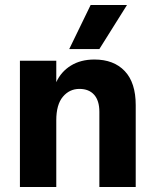

<svg xmlns="http://www.w3.org/2000/svg" viewBox="-20 -751 620 771"><path d="M525 0H379V-302Q379 -347 358 -370.5Q337 -394 299 -394Q259 -394 232.5 -362.5Q206 -331 206 -268V0H60V-507H206V-421Q225 -463 264.5 -487.5Q304 -512 359 -512Q437 -512 481 -465.5Q525 -419 525 -329ZM379 -554H258L344 -731H490Z"/></svg>

Font: Hind Guntur
Style: Bold
Weight: 700
Designer: Manushi Parikh, Hitesh Malaviya
Foundry: Indian Type Foundry
Version: Version 1.002;PS 1.0;hotconv 1.0.86;makeotf.lib2.5.63406; tt